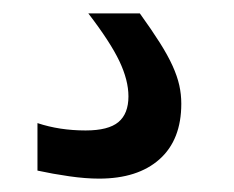

<svg xmlns="http://www.w3.org/2000/svg" viewBox="-20 -47 350 287"><path d="M128 220Q108 220 83.5 216.5Q59 213 36 208V137Q69 148 108 148Q142 148 157 135.5Q172 123 172 97Q172 73 158.5 44.5Q145 16 112 -27H189Q207 -2 219 17Q231 36 238 51.5Q245 67 248 80.5Q251 94 251 108Q251 162 218.5 191Q186 220 128 220Z"/></svg>

Font: Encode Sans Normal
Style: Medium
Weight: 500
Designer: Pablo Impallari, Andres Torresi
Foundry: Pablo Impallari, Andres Torresi
Version: Version 1.000; ttfautohint (v1.00) -l 8 -r 50 -G 200 -x 14 -